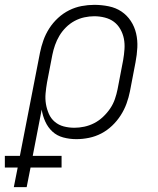

<svg xmlns="http://www.w3.org/2000/svg" viewBox="-81 -562 651 792"><path d="M-24 210 -8 129H-61V81H1L84 -345Q89 -370 98 -395.5Q107 -421 122 -444.5Q137 -468 158 -487.5Q179 -507 204 -519.5Q229 -532 255.5 -537Q282 -542 308 -542Q338 -542 367.5 -536Q397 -530 420 -514.5Q443 -499 458.5 -475.5Q474 -452 480.5 -424Q487 -396 485.5 -366Q484 -336 478 -305L455 -185Q450 -160 441 -135Q432 -110 417 -86.5Q402 -63 381.5 -43.5Q361 -24 337 -11.5Q313 1 286.5 6.5Q260 12 234 12Q206 12 180 5Q154 -2 135.5 -19Q117 -36 106 -60Q95 -84 91 -110L54 81H173V129H45L29 210ZM226 -35Q246 -35 267 -39.5Q288 -44 307.5 -54Q327 -64 344 -80Q361 -96 373.5 -114.5Q386 -133 393 -153.5Q400 -174 404 -194L427 -314Q431 -337 432.5 -359.5Q434 -382 430 -402.5Q426 -423 415.5 -441.5Q405 -460 389 -472Q373 -484 351.5 -489.5Q330 -495 308 -495Q288 -495 267 -490.5Q246 -486 226.5 -475.5Q207 -465 191 -449Q175 -433 164 -414.5Q153 -396 146 -376Q139 -356 135 -336L113 -222Q109 -199 107 -176.5Q105 -154 108.5 -133Q112 -112 120.5 -92.5Q129 -73 145 -59.5Q161 -46 182 -40.5Q203 -35 226 -35Z"/></svg>

Font: Lode Dark Term
Style: Italic
Weight: 400
Italic angle: -11°
Monospace: yes
Designer: Belleve Invis
Foundry: Belleve Invis
Version: Version 29.2.0